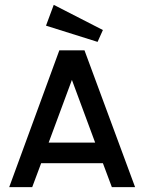

<svg xmlns="http://www.w3.org/2000/svg" viewBox="-20 -773 596 793"><path d="M405 -649 383 -600 170 -667 202 -753ZM442 0 405 -99H150L113 0H18L225 -565H329L538 0ZM181 -184H373L277 -443Z"/></svg>

Font: MB Grotesk
Style: Regular
Weight: 400
Designer: Nawras Khrais
Foundry: Nawras Khrais
Version: Version 1.000;PS 001.000;hotconv 1.0.88;makeotf.lib2.5.64775